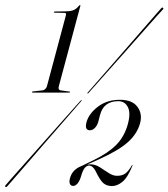

<svg xmlns="http://www.w3.org/2000/svg" viewBox="-38 -731 666 759"><path d="M177 -681Q174 -681 175 -683Q176 -685.5 178 -685.5L218.5 -686Q238.5 -686 250.8 -690.2Q263 -694.5 273.5 -707.5Q277 -711 278.5 -711Q280.5 -711 279.5 -707L194.5 -390Q191 -377 200 -374L237 -369Q239.5 -368 239 -367.5Q238.5 -365 236 -365H90.5Q88 -365 88.5 -367.5Q88.5 -368.5 92 -369.5L132 -374Q143.5 -377.5 147.5 -390L222.5 -670.5Q225 -680 217.5 -680ZM311.5 -363Q309.5 -360 308 -362Q306 -363 309 -365.5Q313 -370 335.2 -395.5Q357.5 -421 390 -458.2Q422.5 -495.5 458 -536.2Q493.5 -577 525 -613.2Q556.5 -649.5 576.8 -672.8Q597 -696 598.5 -697.5Q602.5 -703 606.5 -700Q610 -697 604.5 -692Q603 -691 582.5 -668Q562 -645 530.2 -609Q498.5 -573 462.5 -532.5Q426.5 -492 393.5 -455Q360.5 -418 338.2 -392.8Q316 -367.5 311.5 -363ZM280.5 -333Q282.5 -336 284.5 -335Q286.5 -334 282.5 -330.5Q279 -326.5 256.8 -300.8Q234.5 -275 201.8 -237.5Q169 -200 133.2 -158.8Q97.5 -117.5 65.8 -80.8Q34 -44 13.2 -20.2Q-7.5 3.5 -9 5Q-13 10 -16.5 7.5Q-20 4.5 -14.5 -0.5Q-13.5 -2 7.2 -25.5Q28 -49 60.2 -85.2Q92.5 -121.5 128.8 -162.5Q165 -203.5 198.2 -240.8Q231.5 -278 254 -303.5Q276.5 -329 280.5 -333ZM238.5 -26Q247.5 -61 285 -75L335 -99.5Q391 -127 422.2 -159Q453.5 -191 467 -239Q479.5 -284 467.5 -307.5Q455.5 -331 429.5 -331Q371.5 -331 357.5 -276.5L350.5 -249.5Q346 -234 336.8 -225Q327.5 -216 317.5 -216Q295.5 -216 304 -248Q313 -281.5 348.8 -309Q384.5 -336.5 436 -336.5Q485 -336.5 505.5 -308.5Q526 -280.5 515.5 -243Q504 -201.5 467 -168.5Q430 -135.5 349.5 -99.5L306.5 -80.5Q313 -81.5 319.5 -81.5Q338.5 -81.5 356.5 -70Q374.5 -58.5 391.5 -47.2Q408.5 -36 424.5 -36Q445 -36 457.5 -45.2Q470 -54.5 483.5 -77.5Q485 -79 485.5 -79Q486.5 -78.5 486 -77Q467 -29.5 446.2 -12.5Q425.5 4.5 405 4.5Q384 4.5 370.8 -6.8Q357.5 -18 340 -54.5Q328.5 -76.5 314 -76.5Q305.5 -76.5 297.5 -67.8Q289.5 -59 282 -33Q276 -13.5 267.8 -4.8Q259.5 4 251.5 4Q241.5 4 238.2 -4.5Q235 -13 238.5 -26Z"/></svg>

Font: Fraunces 144pt Light
Style: Italic
Weight: 300
Italic angle: -16°
Version: Version 1.000;[0bf87f6ff]